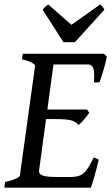

<svg xmlns="http://www.w3.org/2000/svg" viewBox="-21 -862 513 882"><path d="M469.7 -602.1Q466.8 -585.4 460.7 -562.3Q454.6 -539.1 447.8 -517.6Q440.9 -496.1 435.5 -483.4H410.2Q414.6 -528.3 408 -547.1Q401.4 -565.9 384.3 -565.9H202.1L221.7 -615.2H456.5ZM389.2 -344.2Q379.9 -330.6 365.5 -313.5Q351.1 -296.4 340.3 -288.1Q325.7 -304.2 304.2 -309.6Q282.7 -314.9 231.9 -314.9H162.6L178.2 -358.9H378.4ZM432.6 -128.9Q422.9 -86.9 412.4 -50.5Q401.9 -14.2 396.5 0H-1L2.4 -25.9Q33.2 -32.7 51.5 -41Q69.8 -49.3 70.3 -55.7L140.1 -559.1Q140.6 -564.9 126 -573.7Q111.3 -582.5 80.1 -589.4L83.5 -615.2H297.4L293.9 -589.4Q262.7 -585.9 244.6 -581.3Q226.6 -576.7 225.1 -569.3L158.7 -80.1Q157.2 -70.3 162.8 -63.2Q168.5 -56.2 187.5 -52.5Q206.5 -48.8 246.1 -48.8H300.3Q327.6 -48.8 345 -55.4Q362.3 -62 377 -81.5Q391.6 -101.1 409.7 -139.2ZM458.5 -817.4 322.8 -668H270.5L174.8 -817.4Q181.6 -826.2 187.3 -831.1Q192.9 -835.9 200.2 -841.8L307.1 -748L439.5 -841.8Q445.3 -836.4 449.7 -831.3Q454.1 -826.2 458.5 -817.4Z"/></svg>

Font: Gentium Book Plus
Style: Italic
Weight: 400
Italic angle: -8°
Designer: Victor Gaultney, Annie Olsen, Iska Routamaa, Becca Hirsbrunner
Foundry: SIL International
Version: Version 6.101